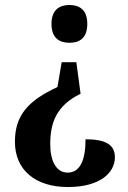

<svg xmlns="http://www.w3.org/2000/svg" viewBox="-20 -560 513 772"><path d="M259 -540C220 -540 187 -521 187 -464C187 -406 220 -388 259 -388C299 -388 331 -406 331 -464C331 -521 299 -540 259 -540ZM304 -183 287 -310H228L211 -210C95 -156 40 -98 40 10C40 125 124 192 253 192C382 192 442 135 442 72C442 18 398 0 324 0C324 84 302 134 252 134C206 134 182 87 182 20C182 -64 205 -135 304 -183Z"/></svg>

Font: Noto Serif Georgian Condensed Bold
Style: Regular
Weight: 700
Width: 3
Designer: Monotype Design Team, Akaki Razmadze
Foundry: Google LLC
Version: Version 2.003